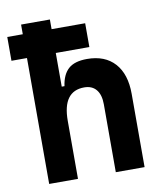

<svg xmlns="http://www.w3.org/2000/svg" viewBox="-82 -800 751 869"><g transform="rotate(-10 293.0 -366.0)"><path d="M2.4 -578.6V-688H360.4V-578.6ZM379.9 0V-312.5Q379.9 -355.9 360.6 -379.4Q341.3 -402.8 305.5 -402.8Q206.1 -402.8 206.1 -266.6L175.8 -423.8H218.8Q226.1 -476.1 254.4 -501.7Q282.7 -527.3 340.3 -527.3Q422.4 -527.3 467.3 -477.5Q512.2 -427.7 512.2 -336.9V0ZM73.7 0V-732.4H206.1V0Z"/></g></svg>

Font: Cascadia Mono
Style: Regular
Weight: 400
Monospace: yes
Designer: Aaron Bell
Foundry: Saja Typeworks
Version: Version 2102.003